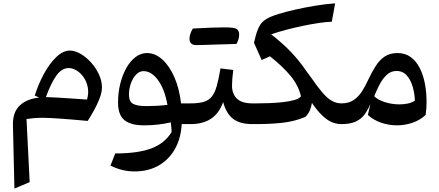

<svg xmlns="http://www.w3.org/2000/svg" viewBox="-20 -731 2588 1131"><path d="M210.9 -156.2 184.6 -168Q207 -238.3 240.2 -298.6Q273.4 -358.9 312.7 -396Q352.1 -433.1 391.1 -433.1Q421.4 -433.1 454.3 -414.1Q487.3 -395 516.1 -363.3Q544.9 -331.5 562.7 -293Q580.6 -254.4 580.6 -215.3Q580.6 -188.5 567.6 -153.8Q554.7 -119.1 535.2 -83.7Q515.6 -48.3 496.6 -18.6Q415.5 -26.4 342.5 -31.7Q269.5 -37.1 231.9 -37.1Q203.6 -37.1 180.4 -35.2Q157.2 -33.2 136.2 -29.8L154.8 341.8L64.9 379.9L56.2 6.3Q54.2 -68.4 95.2 -108.4Q136.2 -148.4 210.9 -156.2ZM250.5 -159.2Q276.9 -158.7 317.6 -156.2Q358.4 -153.8 404.8 -150.6Q451.2 -147.5 492.7 -144.5Q503.4 -182.6 497.1 -216.1Q490.7 -249.5 473.1 -275.1Q455.6 -300.8 431.9 -315.4Q408.2 -330.1 384.3 -330.1Q345.2 -330.1 313.7 -288.1Q282.2 -246.1 250.5 -159.2Z M845.7 -418.5Q894.5 -418.5 936.5 -380.4Q978.5 -342.3 1007.6 -275.4Q1036.6 -208.5 1046.4 -122.1H1103V0H1050.3Q1045.9 83.5 1010.7 146.2Q975.6 209 914.8 243.9Q854 278.8 772.5 278.8Q737.3 278.8 703.4 271Q669.4 263.2 630.9 244.6L658.7 172.9Q793 172.9 871.8 143.1Q950.7 113.3 990.7 46.9Q990.2 31.2 989.3 18.3Q988.3 5.4 985.8 -10.3Q912.6 7.3 828.1 7.3Q750 7.3 712.6 -23.7Q675.3 -54.7 675.3 -127Q675.3 -183.6 688 -235.8Q700.7 -288.1 723.6 -329.3Q746.6 -370.6 777.8 -394.5Q809.1 -418.5 845.7 -418.5ZM825.2 -312Q801.8 -312 782.2 -292.2Q762.7 -272.5 751.2 -240.5Q739.7 -208.5 739.7 -172.4Q739.7 -133.3 763.7 -119.6Q787.6 -106 841.8 -106Q870.6 -106 903.6 -107.7Q936.5 -109.4 966.3 -113.3Q949.7 -206.1 910.9 -259Q872.1 -312 825.2 -312Z M1136.7 -465.3Q1096.7 -465.3 1096.2 -502.4Q1096.2 -530.8 1116.2 -563Q1241.2 -569.8 1300.3 -569.8Q1359.4 -569.8 1374 -560.5Q1388.7 -551.3 1388.7 -526.1Q1388.7 -501 1373 -472.2Q1345.2 -471.2 1317.6 -470.5Q1290 -469.7 1257.8 -468.8Q1225.6 -467.8 1190.9 -466.6Q1156.2 -465.3 1136.7 -465.3ZM1103 0Q1085.4 0 1085.4 -34.2V-87.9Q1085.4 -122.1 1103 -122.1Q1150.4 -122.1 1179.9 -130.9Q1209.5 -139.6 1227.5 -161.9Q1245.6 -184.1 1256.8 -224.6Q1268.1 -265.1 1278.8 -328.1L1354 -318.8Q1350.6 -292 1348.6 -268.6Q1346.7 -245.1 1346.7 -226.1Q1346.7 -178.7 1375.2 -150.4Q1403.8 -122.1 1466.3 -122.1H1466.8V0H1466.3Q1393.1 0 1352.8 -31.2Q1312.5 -62.5 1294.4 -129.9Q1271 -63.5 1223.1 -31.7Q1175.3 0 1103 0Z M1577.6 -528.8Q1648.9 -472.7 1696.5 -422.1Q1744.1 -371.6 1781.2 -316.9L1812.5 -274.4Q1851.1 -218.3 1880.1 -184.8Q1909.2 -151.4 1935.3 -136.7Q1961.4 -122.1 1991.2 -122.1H1991.7V0H1991.2Q1944.3 0 1902.8 -29.8Q1861.3 -59.6 1817.4 -125Q1814 -101.6 1804.9 -80.3Q1795.9 -59.1 1778.3 -42Q1711.4 -14.6 1639.9 -7.3Q1568.4 0 1492.7 0H1466.8Q1449.2 0 1449.2 -34.2V-87.9Q1449.2 -122.1 1466.8 -122.1H1493.2Q1525.4 -122.1 1565.9 -123.5Q1606.4 -125 1645.3 -129.2Q1684.1 -133.3 1713.4 -141.6Q1742.7 -149.9 1752.9 -163.6Q1737.8 -228.5 1691.4 -284.4Q1645 -340.3 1570.3 -399.4L1521.5 -377.4L1476.1 -479L1486.8 -521.5Q1497.6 -560.1 1511.5 -582.8Q1525.4 -605.5 1550.8 -620.1Q1576.2 -634.8 1620.1 -648.4Q1660.6 -661.1 1717.8 -674.1Q1774.9 -687 1836.9 -697.3Q1898.9 -707.5 1954.1 -711.4L1934.6 -603Q1901.9 -602.1 1857.4 -595.5Q1813 -588.9 1763.9 -578.6Q1714.8 -568.4 1666.5 -555.7Q1618.2 -543 1577.6 -528.8Z M2321.3 -418.5Q2367.2 -418.5 2399.7 -394.5Q2432.1 -370.6 2452.6 -330.1Q2473.1 -289.6 2482.9 -238.3Q2492.7 -187 2492.7 -132.3Q2492.7 -111.8 2491.5 -92.8Q2490.2 -73.7 2487.3 -53.7Q2453.1 -22.5 2408.9 -7.6Q2364.7 7.3 2318.4 7.3Q2271.5 7.3 2226.3 -7.8Q2181.2 -22.9 2147 -53.7L2162.1 -119.6Q2147.9 -85.4 2128.7 -58.3Q2109.4 -31.2 2077.1 -15.6Q2044.9 0 1991.7 0Q1974.1 0 1974.1 -34.2V-87.9Q1974.1 -122.1 1991.7 -122.1Q2034.2 -122.1 2063 -141.6Q2091.8 -161.1 2112.1 -192.6Q2132.3 -224.1 2147.9 -258.8Q2170.4 -306.6 2193.4 -342.5Q2216.3 -378.4 2246.8 -398.4Q2277.3 -418.5 2321.3 -418.5ZM2315.4 -313Q2282.2 -313 2257.8 -289.8Q2233.4 -266.6 2215.6 -232.4Q2197.8 -198.2 2184.6 -164.1Q2206.5 -142.1 2247.8 -129.2Q2289.1 -116.2 2333 -116.2Q2358.4 -116.2 2382.1 -121.1Q2405.8 -126 2423.8 -138.2Q2422.9 -176.3 2411.9 -216.8Q2400.9 -257.3 2377.4 -285.2Q2354 -313 2315.4 -313Z"/></svg>

Font: Pinar DS4-Medium
Style: Regular
Weight: 500
Designer: Amin Abedi
Version: Version 2.000